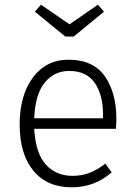

<svg xmlns="http://www.w3.org/2000/svg" viewBox="-20 -789 575 820"><path d="M286 11Q181 11 122.5 -60Q64 -131 64 -257Q64 -382 120.5 -458Q177 -534 273 -534Q378 -534 427.5 -463.5Q477 -393 477 -281Q477 -259 475 -239H126Q132 -134 176 -86Q220 -38 289 -38Q328 -38 360.5 -50Q393 -62 430 -90L457 -53Q384 11 286 11ZM420 -284V-299Q420 -383 385 -434.5Q350 -486 275 -486Q213 -486 172 -437.5Q131 -389 126 -284ZM295 -633H259L129 -739L155 -769L277 -685L398 -769L424 -739Z"/></svg>

Font: Trujillo Light
Style: Regular
Weight: 300
Designer: Fira Sans original fonts by bBox Type GmbH, Carrois Corporate GbR, & Edenspiekermann AG / Changes by Cristiano Sobral
Foundry: Fira Sans original fonts by bBox Type GmbH, Carrois Corporate GbR, & Edenspiekermann AG / Changes by Cristiano Sobral
Version: Version 4.301;July 28, 2020;FontCreator 13.0.0.2655 64-bit